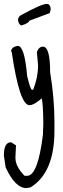

<svg xmlns="http://www.w3.org/2000/svg" viewBox="-40 -535 325 984"><path d="M51 -300Q86 -300 99 -146Q116 -75 124 -75H130Q155 -138 155 -200L149 -269Q160 -296 180 -296Q217 -296 217 -165Q239 -29 239 88V135Q239 350 117 425L95 429Q38 429 -11 323L-20 263V260Q-20 194 17 194L42 210L39 273Q39 319 86 366H99Q154 366 180 156L182 98Q181 -3 174 -31Q134 4 111 4Q60 4 20 -269L17 -271Q17 -294 51 -300ZM52 -432Q54 -452 71 -459Q173 -515 200 -515Q218 -515 220 -488L215 -468Q123 -433 111 -429Q105 -415 71 -405Q57 -406 52 -432Z"/></svg>

Font: Just Me Again Down Here
Style: Regular
Weight: 400
Designer: Kimberly Geswein
Foundry: Kimberly Geswein
Version: Version 1.002 2007